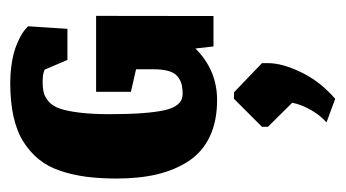

<svg xmlns="http://www.w3.org/2000/svg" viewBox="-170 -267 675 375"><g transform="rotate(-90 167.5 -79.5)"><path d="M162 237.7Q196 208.3 213.8 171.3Q231.7 134.3 231.7 106.3V94.7L174.7 40H162L107.3 94.7V106.3L154.3 153.7Q151.3 169 143.7 183.7Q136 198.3 129.2 206.7Q122.3 215 116 220.7ZM260.3 -35.3 264.3 0H323.7L324 -229.3H175.7V-161.3L219.7 -151.3V-117.3Q219.7 -99.3 216.3 -87.8Q213 -76.3 206 -70.5Q199 -64.7 191 -62.5Q183 -60.3 171.3 -60.3Q147.7 -60.3 139.8 -95.3Q132 -130.3 132 -202.7Q132 -237.3 135 -261.5Q138 -285.7 142.8 -299.8Q147.7 -314 156.2 -321.5Q164.7 -329 173.3 -331.3Q182 -333.7 195.3 -333.7Q211.7 -333.7 219 -329.7L238 -285.3H298.7L303.7 -362Q303 -362.7 301.8 -364Q300.7 -365.3 296 -369Q291.3 -372.7 285.8 -375.8Q280.3 -379 270.8 -383.2Q261.3 -387.3 250.7 -390.2Q240 -393 224.8 -395Q209.7 -397 193 -397Q156 -397 127 -390.5Q98 -384 77.7 -371Q57.3 -358 43.3 -340.5Q29.3 -323 21.3 -299Q13.3 -275 9.8 -248.7Q6.3 -222.3 6.3 -189.3Q6.3 -145 14.5 -110.3Q22.7 -75.7 40.3 -48.7Q58 -21.7 88.2 -7.3Q118.3 7 159.7 7Q218 7 260.3 -35.3Z"/></g></svg>

Font: Jomhuria
Style: Regular
Weight: 400
Designer: Arabic design by Kourosh Beigpour, Latin design by Eben Sorkin, engineering by Lasse Fister and Khaled Hosney
Version: Version 1.0010